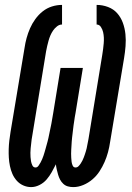

<svg xmlns="http://www.w3.org/2000/svg" viewBox="-20 -755 540 783"><path d="M279 8Q267 8 256.5 5Q246 2 238 -5.5Q230 -13 225 -22.5Q220 -32 217 -42.5Q214 -53 211.5 -63.5Q209 -74 208 -85Q200 -69 191 -53Q182 -37 170 -23Q158 -9 141 -0.5Q124 8 107 8Q90 8 74.5 1Q59 -6 48 -18.5Q37 -31 30.5 -46Q24 -61 20.5 -78Q17 -95 16 -112Q15 -129 15.5 -146.5Q16 -164 18 -181.5Q20 -199 23 -217L80 -559Q83 -580 88.5 -600Q94 -620 102.5 -639.5Q111 -659 124 -677Q137 -695 154 -708.5Q171 -722 191.5 -728.5Q212 -735 233 -735V-655Q222 -655 212.5 -647.5Q203 -640 196.5 -630.5Q190 -621 185.5 -610.5Q181 -600 178 -589Q175 -578 172.5 -567.5Q170 -557 168 -546L112 -204Q110 -195 109 -186Q108 -177 107 -168Q106 -159 105 -150Q104 -141 104 -132Q104 -123 104.5 -114.5Q105 -106 106.5 -97.5Q108 -89 112 -80.5Q116 -72 125 -72Q132 -72 137 -79Q142 -86 145.5 -92.5Q149 -99 152 -106Q155 -113 157.5 -120.5Q160 -128 162 -135Q164 -142 166 -149Q168 -156 170 -163.5Q172 -171 174 -178Q176 -185 177.5 -192.5Q179 -200 180.5 -207Q182 -214 183.5 -221.5Q185 -229 186.5 -236Q188 -243 189.5 -250.5Q191 -258 192 -265Q193 -272 194.5 -279.5Q196 -287 197 -294L227 -478H318L288 -294Q286 -286 285 -277.5Q284 -269 282.5 -260.5Q281 -252 280 -244Q279 -236 278 -227.5Q277 -219 276 -210.5Q275 -202 274 -194Q273 -186 272.5 -177.5Q272 -169 271.5 -161Q271 -153 270.5 -144.5Q270 -136 270 -128Q270 -120 270.5 -111.5Q271 -103 272 -95Q273 -87 276.5 -79.5Q280 -72 288 -72Q295 -72 300 -77Q305 -82 309 -88Q313 -94 316 -100Q319 -106 321.5 -112.5Q324 -119 326 -125Q328 -131 330 -137.5Q332 -144 333.5 -150.5Q335 -157 336 -163.5Q337 -170 338.5 -176Q340 -182 341 -189L397 -531Q399 -543 400.5 -555Q402 -567 403 -578.5Q404 -590 403.5 -601.5Q403 -613 400.5 -624Q398 -635 391.5 -645Q385 -655 374 -655V-735Q398 -735 420.5 -726.5Q443 -718 458 -701Q473 -684 481 -662Q489 -640 491.5 -616Q494 -592 492 -567Q490 -542 486 -518L429 -176Q426 -155 420.5 -134.5Q415 -114 406.5 -94.5Q398 -75 386 -56.5Q374 -38 357 -23.5Q340 -9 319.5 -0.5Q299 8 279 8Z"/></svg>

Font: Iosevka Curly Medium Oblique
Style: Regular
Weight: 500
Italic angle: -9°
Monospace: yes
Designer: Belleve Invis
Foundry: Belleve Invis
Version: Version 11.1.0; ttfautohint (v1.8.3)